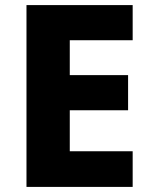

<svg xmlns="http://www.w3.org/2000/svg" viewBox="-20 -734 595 754"><path d="M501 0H84V-714H501V-576H254V-439H483V-301H254V-140H501Z"/></svg>

Font: Noto Sans Gujarati ExtraBold
Style: Regular
Weight: 800
Designer: Jelle Bosma - Monotype Design Team, Universal Thirst
Foundry: Monotype Imaging Inc.
Version: Version 2.106; ttfautohint (v1.8.4.7-5d5b)